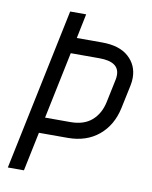

<svg xmlns="http://www.w3.org/2000/svg" viewBox="-84 -814 694 877"><g transform="rotate(10 262.5 -375.5)"><path d="M258.8 -253.9Q320.8 -253.9 357.4 -285.6Q394 -317.4 405.8 -372.1L428.7 -481.4Q430.7 -491.2 430.7 -502Q430.7 -564 338.4 -564H205.6L141.1 -253.9ZM87.9 0H13.2L169.9 -751H244.1L220.7 -637.2H338.4Q418.5 -637.2 461.2 -599.1Q503.9 -561 503.9 -502Q503.9 -484.4 500 -465.8L477.1 -357.4Q459.5 -275.4 402.3 -228Q345.2 -180.7 258.8 -180.7H125.5Z"/></g></svg>

Font: Anka/Coder Condensed
Style: Italic
Weight: 400
Width: 4
Italic angle: -12°
Monospace: yes
Version: Version 001.100